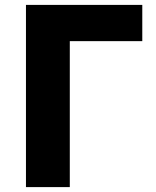

<svg xmlns="http://www.w3.org/2000/svg" viewBox="-20 -764 639 784"><path d="M86 0H265V-596H561V-744H86Z"/></svg>

Font: Noto Sans T Chinese Black
Style: Bold
Weight: 900
Designer: Ryoko NISHIZUKA (kana & ideographs); Paul D. Hunt (Latin, Greek & Cyrillic); Wenlong ZHANG (bopomofo); Sandoll Communica
Foundry: Adobe Systems Incorporated
Version: Version 1.000;PS 1;hotconv 1.0.78;makeotf.lib2.5.61930